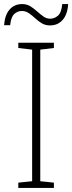

<svg xmlns="http://www.w3.org/2000/svg" viewBox="-38 -924 355 944"><path d="M227 0H52V-26L120 -33V-680L52 -688V-714H227V-688L160 -680V-33L227 -26ZM297 -904Q294 -853 270 -826Q246 -799 208 -799Q185 -799 167.5 -809.5Q150 -820 134.5 -834.5Q119 -849 103.5 -859.5Q88 -870 69 -870Q49 -870 32.5 -855.5Q16 -841 12 -800H-18Q-14 -851 9.5 -877.5Q33 -904 71 -904Q94 -904 111.5 -893Q129 -882 144.5 -868Q160 -854 175.5 -843Q191 -832 209 -832Q229 -832 246.5 -846.5Q264 -861 268 -904Z"/></svg>

Font: Noto Sans Disp ExtLt
Style: Regular
Weight: 200
Designer: Monotype Design Team
Foundry: Monotype Imaging Inc.
Version: Version 2.000;GOOG;noto-source:20170915:90ef993387c0